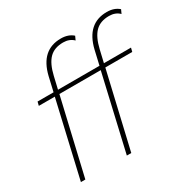

<svg xmlns="http://www.w3.org/2000/svg" viewBox="-163 -893 1044 1050"><g transform="rotate(-30 359.0 -367.5)"><path d="M642 -710Q586 -710 554.5 -678Q523 -646 507 -577L489 -500H660L654 -476H484L373 0H345L455 -476H194L83 0H55L165 -476H64L70 -500H171L192 -591Q227 -735 352 -735Q399 -735 428 -709L417 -685Q392 -710 352 -710Q296 -710 264.5 -678Q233 -646 217 -577L199 -500H461L482 -591Q517 -735 642 -735Q689 -735 718 -709L707 -685Q682 -710 642 -710Z"/></g></svg>

Font: Elaine Sans ExtraLight
Style: Italic
Weight: 275
Italic angle: -13°
Designer: Wei Huang
Foundry: Wei Huang
Version: Version 2.001;December 24, 2019;FontCreator 12.0.0.2547 64-b